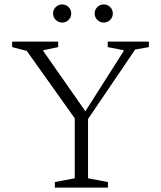

<svg xmlns="http://www.w3.org/2000/svg" viewBox="-20 -848 728 868"><path d="M228 0V-25L318 -42V-313L101 -618L35 -635V-660H243V-635L176 -621V-617L366 -345L539 -617V-621L467 -635V-660H653V-635L591 -624L378 -310V-42L468 -25V0ZM261 -746Q244 -746 232 -758Q220 -770 220 -787Q220 -804 232 -816Q244 -828 261 -828Q278 -828 290 -816Q302 -804 302 -787Q302 -770 290 -758Q278 -746 261 -746ZM449 -746Q432 -746 420 -758Q408 -770 408 -787Q408 -804 420 -816Q432 -828 449 -828Q466 -828 478 -816Q490 -804 490 -787Q490 -770 478 -758Q466 -746 449 -746Z"/></svg>

Font: Spectral ExtraLight
Style: Regular
Weight: 275
Designer: Jean-Baptiste Levee
Foundry: Production Type
Version: Version 2.001